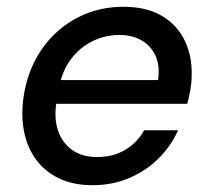

<svg xmlns="http://www.w3.org/2000/svg" viewBox="-20 -534 621 566"><path d="M252 12Q187 12 140 -15.5Q93 -43 68.5 -93Q44 -143 46 -211Q49 -275 71.5 -330Q94 -385 134 -426.5Q174 -468 227.5 -491Q281 -514 344 -514Q412 -514 457.5 -487Q503 -460 525 -413.5Q547 -367 545 -310Q545 -291 541 -268.5Q537 -246 532 -228H121L133 -298H446Q452 -341 438 -370.5Q424 -400 396.5 -415.5Q369 -431 331 -431Q291 -431 253.5 -413Q216 -395 189 -359.5Q162 -324 153 -270L148 -242Q138 -191 150 -152.5Q162 -114 192 -92.5Q222 -71 266 -71Q314 -71 349.5 -92.5Q385 -114 405 -150H505Q484 -103 447 -66.5Q410 -30 360.5 -9Q311 12 252 12Z"/></svg>

Font: DM Sans 16pt Medium
Style: Italic
Weight: 500
Italic angle: -10°
Version: Version 4.004;gftools[0.9.30]